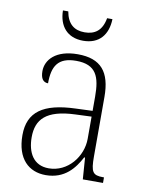

<svg xmlns="http://www.w3.org/2000/svg" viewBox="-83 -783 650 852"><g transform="rotate(10 242.0 -356.5)"><path d="M242 -606C315 -606 352 -653 354 -723H330C320 -666 288 -644 242 -644C196 -644 165 -667 155 -723H131C132 -653 170 -606 242 -606ZM182 10C268 10 310 -46 337 -97H341L348 0H439V-25H435C388 -25 379 -38 379 -109V-377C379 -489 335 -543 230 -543C131 -543 88 -493 88 -442C88 -409 100 -393 122 -393C122 -470 146 -513 228 -513C319 -513 338 -460 338 -371V-307L262 -304C117 -299 50 -252 50 -147C50 -40 106 10 182 10ZM190 -22C121 -22 92 -76 92 -145C92 -225 134 -273 265 -278L338 -281V-181C338 -101 276 -22 190 -22Z"/></g></svg>

Font: Noto Serif Bengali SemiCondensed ExtraLight
Style: Regular
Weight: 200
Width: 4
Designer: Juan Bruce, Universal Thirst, Indian Type Foundry and the Monotype Design Team.
Foundry: Monotype Imaging Inc.
Version: Version 2.003